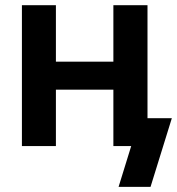

<svg xmlns="http://www.w3.org/2000/svg" viewBox="-20 -560 679 736"><path d="M449.7 -323.7V-216.3H158.7V-323.7ZM194.3 -540V0H64V-540ZM545.4 -540V0H414.6V-540ZM434.6 156.2 482.9 0H444.8V-106.9H638.7L557.1 156.2Z"/></svg>

Font: V-Inter
Style: SemiBold-600
Weight: 600
Designer: Rasmus Andersson
Foundry: rsms
Version: Version 4.000;git-4146feb